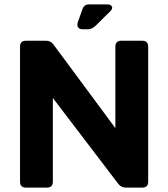

<svg xmlns="http://www.w3.org/2000/svg" viewBox="-20 -852 764 872"><path d="M98 0Q71 0 71 -27V-640Q71 -667 98 -667H189Q210 -667 222 -651L504 -270V-640Q504 -667 531 -667H626Q653 -667 653 -640V-27Q653 0 626 0H551Q531 0 518 -16L220 -407V-27Q220 0 193 0ZM356 -719Q341 -719 335 -727.5Q329 -736 333 -750L354 -809Q361 -832 384 -832H466Q484 -832 488.5 -822Q493 -812 479 -799L412 -733Q397 -719 378 -719Z"/></svg>

Font: Pitagon Sans
Style: Bold
Weight: 700
Designer: Travis Tran
Foundry: Pitagon
Version: Version 1.001; ttfautohint (v1.8.4.7-5d5b);gftools[0.9.26]